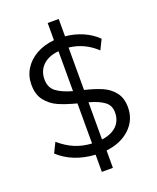

<svg xmlns="http://www.w3.org/2000/svg" viewBox="-169 -928 938 1144"><g transform="rotate(-20 300.0 -356.0)"><path d="M345 6V116H275V7Q206 3 147.5 -20Q89 -43 45 -84L76 -147Q124 -106 172.5 -86Q221 -66 278 -63V-317Q209 -335 164 -355Q119 -375 88.5 -413.5Q58 -452 58 -515Q58 -570 85.5 -614Q113 -658 162 -685.5Q211 -713 275 -719V-828H345V-718Q403 -713 455.5 -690Q508 -667 545 -630L514 -567Q441 -637 342 -648V-379Q408 -363 451.5 -344Q495 -325 524 -288.5Q553 -252 553 -193Q553 -113 496 -59Q439 -5 345 6ZM278 -395V-648Q214 -642 178 -607.5Q142 -573 142 -518Q142 -467 177 -440Q212 -413 278 -395ZM470 -191Q470 -235 437 -259.5Q404 -284 342 -301V-65Q403 -73 436.5 -105.5Q470 -138 470 -191Z"/></g></svg>

Font: Muli-Regular
Style: Regular
Weight: 400
Version: Version 2.000